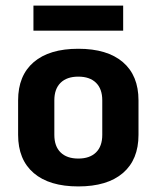

<svg xmlns="http://www.w3.org/2000/svg" viewBox="-20 -657 562 689"><path d="M45 -173V-297Q45 -386 101 -434Q157 -482 261 -482Q365 -482 421 -434Q477 -386 477 -297V-173Q477 -84 421 -36Q365 12 261 12Q157 12 101 -36Q45 -84 45 -173ZM347 -173V-297Q347 -338 324.5 -360Q302 -382 261 -382Q220 -382 197.5 -360Q175 -338 175 -297V-173Q175 -132 197.5 -110Q220 -88 261 -88Q302 -88 324.5 -110Q347 -132 347 -173ZM100 -637H422V-547H100Z"/></svg>

Font: KoHo
Style: Bold
Weight: 700
Designer: Cadson Demak & Katatrad Team
Foundry: Cadson Demak Co.,Ltd.
Version: Version 1.000; ttfautohint (v1.6)